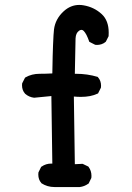

<svg xmlns="http://www.w3.org/2000/svg" viewBox="-20 -755 540 783"><path d="M353 -37.6Q353 -34.2 352.5 -29.3L341.3 -6.3L339.4 -5.4Q324.2 5.4 305.2 7.8H209Q205.6 7.8 202.1 7.8Q172.9 7.8 148.9 -7.8L148.4 -8.8Q136.2 -22.5 136.2 -43.5Q136.2 -46.9 136.7 -51.8L147.9 -74.7L149.9 -75.7Q167 -87.9 189.5 -87.9Q191.4 -87.9 193.4 -87.9L189.5 -363.3L119.1 -356.4Q98.1 -358.9 82.5 -372.6Q69.8 -386.7 69.8 -407.2Q69.8 -410.2 70.3 -415L82 -438L84 -439.5Q109.4 -454.1 141.6 -454.1Q168 -454.1 193.4 -455.6Q194.8 -539.6 196.3 -571.3Q198.2 -618.7 200.2 -634.8Q205.6 -677.7 239.7 -709Q268.1 -734.9 303.2 -734.9Q311.5 -734.9 320.3 -733.4Q363.8 -726.1 395 -697.3Q423.3 -670.9 423.3 -622.1Q423.3 -615.7 422.9 -607.4L411.6 -585Q402.3 -577.1 393.3 -574.5Q384.3 -571.8 376 -571.8Q372.6 -571.8 368.2 -572.3L344.2 -584.5Q333 -617.2 321.3 -628.9Q316.9 -633.3 312.5 -633.3Q308.1 -633.3 302.7 -629.9Q289.1 -620.6 288.1 -598.1Q287.1 -572.8 285.2 -454.1Q287.6 -454.1 290 -454.1Q335.9 -454.1 378.4 -441.4L379.9 -439.5Q392.1 -425.8 392.1 -405.3Q392.1 -402.3 391.6 -397.5L379.9 -374L377.4 -373Q350.1 -359.9 310.1 -359.9Q296.4 -359.9 281.2 -361.3L285.2 -85.4L316.9 -86.9L340.3 -75.7L341.3 -74.2Q353 -58.6 353 -37.6Z"/></svg>

Font: Bakudai
Style: Bold
Weight: 700
Version: Version 1.48